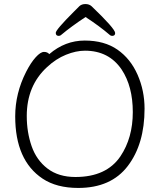

<svg xmlns="http://www.w3.org/2000/svg" viewBox="-20 -911 785 947"><path d="M402 -827Q332 -781 282 -739Q277 -734 270 -734Q255 -734 255 -749Q255 -764 344 -853L372 -881Q383 -891 401.5 -891Q420 -891 432 -880Q548 -769 548 -748Q548 -734 533 -734Q526 -734 521 -739Q471 -782 402 -827ZM223 -644Q301 -711 398 -711Q495 -711 559.5 -666Q624 -621 658.5 -542.5Q693 -464 693 -375Q693 -201 610.5 -92.5Q528 16 366 16Q259 16 190 -30Q55 -120 55 -337Q55 -451 109 -557Q132 -602 156 -628.5Q180 -655 197 -655Q214 -655 223 -644ZM352 -38Q505 -38 574 -140Q635 -231 635 -358Q635 -485 580 -568Q517 -661 399 -661Q355 -661 305.5 -641Q256 -621 212 -580Q112 -488 112 -339Q112 -259 136 -190Q160 -121 214.5 -79.5Q269 -38 352 -38Z"/></svg>

Font: ToneOZ-Pinyin-WenKai-Light
Style: Light
Weight: 300
Designer: Fontworks Inc.
Foundry: ToneOZ
Version: Version 0.240331